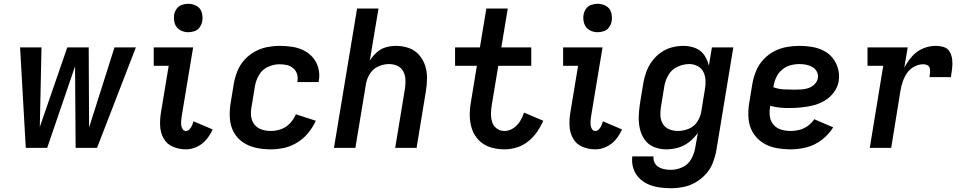

<svg xmlns="http://www.w3.org/2000/svg" viewBox="-20 -780 5080 1013"><path d="M116 0H229L376 -430L379 0H492L697 -530H584L450 -107L448 -530H335L190 -110L199 -530H86Z M961 8Q990 8 1019 -5.5Q1048 -19 1068.5 -43.5Q1089 -68 1102 -97L1001 -140Q998 -129 993.5 -118.5Q989 -108 980.5 -98.5Q972 -89 961 -89Q949 -89 943 -99.5Q937 -110 936 -121.5Q935 -133 936 -145Q937 -157 939 -169L999 -530H791V-433H870L829 -185Q823 -149 825 -113.5Q827 -78 844 -48.5Q861 -19 893 -5.5Q925 8 961 8ZM973 -610Q989 -610 1006 -615.5Q1023 -621 1033.5 -636Q1044 -651 1047 -667Q1051 -691 1044.5 -714Q1038 -737 1017.5 -748.5Q997 -760 973 -760Q957 -760 940 -754.5Q923 -749 912.5 -734.5Q902 -720 899 -703Q895 -679 902 -656.5Q909 -634 929 -622Q949 -610 973 -610Z M1409 8Q1444 8 1480 0Q1516 -8 1549 -28.5Q1582 -49 1606.5 -79Q1631 -109 1646 -143L1541 -177Q1530 -151 1510 -129.5Q1490 -108 1463 -98.5Q1436 -89 1409 -89Q1384 -89 1361 -96.5Q1338 -104 1323 -122.5Q1308 -141 1305 -165.5Q1302 -190 1307 -215L1325 -325Q1330 -356 1347 -385Q1364 -414 1394.5 -427.5Q1425 -441 1455 -441Q1476 -441 1494.5 -436.5Q1513 -432 1527.5 -419.5Q1542 -407 1547.5 -388.5Q1553 -370 1549 -350V-347H1661Q1662 -350 1662 -353Q1668 -387 1660 -419Q1652 -451 1632 -475Q1612 -499 1583.5 -513.5Q1555 -528 1522 -533Q1489 -538 1455 -538Q1423 -538 1389.5 -531.5Q1356 -525 1325 -508Q1294 -491 1270 -464.5Q1246 -438 1233 -406Q1220 -374 1214 -341L1196 -231Q1190 -192 1193 -153Q1196 -114 1214 -81.5Q1232 -49 1263 -28.5Q1294 -8 1331.5 0Q1369 8 1409 8Z M1742 0H1855L1911 -338Q1916 -366 1932.5 -392Q1949 -418 1977 -430Q2005 -442 2033 -442Q2057 -442 2077 -432.5Q2097 -423 2107.5 -403.5Q2118 -384 2119 -361Q2120 -338 2117 -315L2065 0H2178L2227 -299Q2233 -334 2233 -369Q2233 -404 2222.5 -435.5Q2212 -467 2190 -491.5Q2168 -516 2136 -527Q2104 -538 2069 -538Q2043 -538 2016 -530.5Q1989 -523 1967.5 -503.5Q1946 -484 1931 -460L1977 -735H1864Z M2642 8Q2674 8 2706.5 -2Q2739 -12 2766 -33.5Q2793 -55 2813 -83.5Q2833 -112 2846 -143L2745 -186Q2737 -162 2723.5 -140Q2710 -118 2688 -103.5Q2666 -89 2642 -89Q2619 -89 2601 -102Q2583 -115 2576.5 -136.5Q2570 -158 2570.5 -181.5Q2571 -205 2575 -228L2609 -433H2783V-530H2625L2659 -735H2546L2512 -530H2381V-433H2496L2465 -244Q2458 -206 2458.5 -168.5Q2459 -131 2471 -97Q2483 -63 2508.5 -38Q2534 -13 2569 -2.5Q2604 8 2642 8Z M3121 8Q3150 8 3179 -5.5Q3208 -19 3228.5 -43.5Q3249 -68 3262 -97L3161 -140Q3158 -129 3153.5 -118.5Q3149 -108 3140.5 -98.5Q3132 -89 3121 -89Q3109 -89 3103 -99.5Q3097 -110 3096 -121.5Q3095 -133 3096 -145Q3097 -157 3099 -169L3159 -530H2951V-433H3030L2989 -185Q2983 -149 2985 -113.5Q2987 -78 3004 -48.5Q3021 -19 3053 -5.5Q3085 8 3121 8ZM3133 -610Q3149 -610 3166 -615.5Q3183 -621 3193.5 -636Q3204 -651 3207 -667Q3211 -691 3204.5 -714Q3198 -737 3177.5 -748.5Q3157 -760 3133 -760Q3117 -760 3100 -754.5Q3083 -749 3072.5 -734.5Q3062 -720 3059 -703Q3055 -679 3062 -656.5Q3069 -634 3089 -622Q3109 -610 3133 -610Z M3520 213Q3553 213 3586 206.5Q3619 200 3649.5 182.5Q3680 165 3704 138.5Q3728 112 3740.5 80Q3753 48 3759 16L3849 -530H3736L3720 -433Q3713 -464 3695.5 -489.5Q3678 -515 3648.5 -526.5Q3619 -538 3586 -538Q3556 -538 3525 -530Q3494 -522 3467 -503Q3440 -484 3420.5 -457.5Q3401 -431 3390 -401Q3379 -371 3374 -341L3356 -231Q3351 -197 3350 -163.5Q3349 -130 3356.5 -98.5Q3364 -67 3382.5 -41.5Q3401 -16 3431.5 -4Q3462 8 3496 8Q3527 8 3558.5 -1Q3590 -10 3616.5 -31Q3643 -52 3662 -79L3648 0Q3643 30 3627 59Q3611 88 3581 102Q3551 116 3520 116Q3503 116 3486 113Q3469 110 3455 101.5Q3441 93 3433.5 78Q3426 63 3428 45H3316Q3312 77 3321 106.5Q3330 136 3350.5 157.5Q3371 179 3398.5 191.5Q3426 204 3457 208.5Q3488 213 3520 213ZM3557 -89Q3533 -89 3511.5 -97.5Q3490 -106 3478 -125Q3466 -144 3464.5 -167.5Q3463 -191 3467 -215L3485 -325Q3490 -356 3507 -385Q3524 -414 3555 -428Q3586 -442 3617 -442Q3641 -442 3662 -430.5Q3683 -419 3692.5 -397.5Q3702 -376 3702.5 -351.5Q3703 -327 3698 -302L3680 -192Q3676 -164 3659 -138Q3642 -112 3613.5 -100.5Q3585 -89 3557 -89Z M4152 8Q4194 8 4236.5 -3Q4279 -14 4315.5 -42Q4352 -70 4376 -108L4276 -151Q4263 -131 4242.5 -116Q4222 -101 4198.5 -95Q4175 -89 4152 -89Q4126 -89 4102 -96Q4078 -103 4062 -121Q4046 -139 4042 -164.5Q4038 -190 4043 -215L4044 -222Q4067 -215 4092 -212.5Q4117 -210 4142 -210Q4174 -210 4205.5 -213Q4237 -216 4268.5 -223.5Q4300 -231 4329.5 -248Q4359 -265 4379.5 -293Q4400 -321 4405 -352Q4410 -386 4401.5 -417.5Q4393 -449 4373.5 -473.5Q4354 -498 4325.5 -512.5Q4297 -527 4264.5 -532.5Q4232 -538 4198 -538Q4165 -538 4131 -532Q4097 -526 4065 -509.5Q4033 -493 4008 -466Q3983 -439 3969.5 -406.5Q3956 -374 3950 -341L3932 -231Q3926 -191 3929.5 -152Q3933 -113 3952.5 -80.5Q3972 -48 4003.5 -27.5Q4035 -7 4073.5 0.5Q4112 8 4152 8ZM4171 -307Q4142 -307 4114 -308.5Q4086 -310 4060 -320L4061 -325Q4065 -349 4075.5 -372Q4086 -395 4106 -412Q4126 -429 4150 -435.5Q4174 -442 4198 -442Q4216 -442 4233.5 -438.5Q4251 -435 4266 -426.5Q4281 -418 4289.5 -402.5Q4298 -387 4295 -368Q4292 -350 4277.5 -335.5Q4263 -321 4244.5 -315Q4226 -309 4207.5 -308Q4189 -307 4171 -307Z M4569 0H4682L4731 -302Q4735 -326 4743 -349.5Q4751 -373 4765.5 -394.5Q4780 -416 4803.5 -428.5Q4827 -441 4851 -441Q4863 -441 4873 -436Q4883 -431 4885.5 -420Q4888 -409 4887 -397Q4886 -385 4884 -373H4997Q5001 -396 5003.5 -419Q5006 -442 5004 -464Q5002 -486 4991.5 -505.5Q4981 -525 4960 -531.5Q4939 -538 4916 -538Q4882 -538 4849 -524Q4816 -510 4791.5 -482Q4767 -454 4751 -422L4769 -530H4557V-433H4640Z"/></svg>

Font: Iosevka Sparkle Semibold
Style: Italic
Weight: 600
Italic angle: -9°
Designer: Belleve Invis
Foundry: Belleve Invis
Version: Version 4.5.0; ttfautohint (v1.8.3)